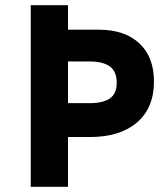

<svg xmlns="http://www.w3.org/2000/svg" viewBox="-20 -717 646 737"><path d="M98 -697H241V-603H359Q459 -603 515 -550.5Q571 -498 571 -404Q571 -303 506 -247Q441 -191 324 -191H241V0H98ZM428 -399Q428 -443 401.5 -462Q375 -481 324 -481H241V-321H324Q375 -321 401.5 -339Q428 -357 428 -399Z"/></svg>

Font: Hanken Grotesk Black
Style: Regular
Weight: 900
Designer: Alfredo Marco Pradil
Foundry: Hanken Design Co.
Version: Version 3.014